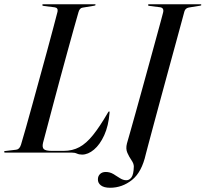

<svg xmlns="http://www.w3.org/2000/svg" viewBox="-28 -720 970 906"><path d="M309.5 0H-3Q-8.5 0 -8.5 -3Q-8.5 -7.5 -2.5 -7.5L48 -13.5Q64 -15 71 -37Q80 -66.5 94 -116.2Q108 -166 124.8 -226.8Q141.5 -287.5 159.2 -352Q177 -416.5 193.5 -477Q210 -537.5 223 -586.8Q236 -636 243.5 -665Q247 -683 230 -685.5L178 -692Q171.5 -693 171.5 -696.5Q171.5 -700 177 -700H419Q423 -700 423 -697.5Q423 -694 416.5 -693L362 -684Q348 -682.5 342.5 -663Q334 -634 320.5 -585.5Q307 -537 290.5 -477Q274 -417 256.8 -353.5Q239.5 -290 223.8 -230.2Q208 -170.5 195.2 -122.2Q182.5 -74 175 -46Q170 -24.5 179 -16.2Q188 -8 216.5 -8H272Q314 -8 346.8 -25.8Q379.5 -43.5 411 -82.8Q442.5 -122 480 -186.5Q484.5 -194.5 486.5 -194.5Q489.5 -194.5 489 -188Q484 -126 463.8 -81.8Q443.5 -37.5 415.5 -14Q387.5 9.5 359.5 9.5Q345.5 9.5 335.2 4.8Q325 0 309.5 0ZM842 -665.5Q840 -658.5 829.8 -620.2Q819.5 -582 803.5 -523.5Q787.5 -465 768.8 -396.5Q750 -328 731.5 -259.2Q713 -190.5 697.2 -132.2Q681.5 -74 671.5 -36.2Q661.5 1.5 660 7.5Q641 92.5 594.8 129.2Q548.5 166 491.5 166Q463 166 448.2 154.8Q433.5 143.5 434 126Q434 111 444 101.2Q454 91.5 471 91.5Q490.5 91.5 506.8 101.2Q523 111 538 120.8Q553 130.5 568.5 130.5Q582.5 130.5 592.5 116.8Q602.5 103 603.5 66Q603.5 52 592.5 36.2Q581.5 20.5 573 1.2Q564.5 -18 571 -43Q575 -57 586 -95.5Q597 -134 612 -188Q627 -242 644 -303.5Q661 -365 677.5 -425.2Q694 -485.5 708 -536.5Q722 -587.5 731 -620.8Q740 -654 741.5 -660.5Q747.5 -683.5 726 -686L677.5 -692Q670 -693 670.5 -696.5Q670.5 -700 676.5 -700H918Q922 -700 922 -697Q922 -693.5 915.5 -693L863 -684.5Q846.5 -681.5 842 -665.5Z"/></svg>

Font: Fraunces 144pt S000
Style: Italic
Weight: 400
Italic angle: -16°
Version: Version 1.000; ttfautohint (v1.8.3)